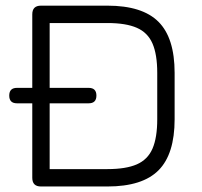

<svg xmlns="http://www.w3.org/2000/svg" viewBox="-20 -676 733 696"><path d="M128.5 0Q97 0 97 -31.5V-624Q97 -655.5 128.5 -655.5H369.5Q496 -655.5 554.5 -597Q613 -538.5 613 -412V-243.5Q613 -117.5 554.8 -58.8Q496.5 0 369.5 0ZM160 -63H369.5Q436.5 -63 476 -80.2Q515.5 -97.5 532.8 -137.2Q550 -177 550 -243.5V-412Q550 -478.5 532.8 -518.2Q515.5 -558 476 -575.2Q436.5 -592.5 369.5 -592.5H160ZM41.5 -301.5Q13.5 -301.5 13.5 -329.5Q13.5 -357.5 41.5 -357.5H301.5Q329.5 -357.5 329.5 -329.5Q329.5 -301.5 301.5 -301.5Z"/></svg>

Font: Jura Light Medium
Style: Regular
Weight: 500
Version: Version 5.106